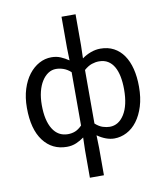

<svg xmlns="http://www.w3.org/2000/svg" viewBox="-97 -792 928 1077"><g transform="rotate(-10 367.0 -253.5)"><path d="M327 205V49L329 -24Q309 -9 284.5 1.5Q260 12 231 12Q147 12 97 -54Q47 -120 47 -242Q47 -301 62 -348.5Q77 -396 102.5 -429Q128 -462 161 -480Q194 -498 231 -498Q260 -498 283.5 -488Q307 -478 329 -463L327 -535V-712H407V-535L405 -461Q428 -478 455.5 -488Q483 -498 510 -498Q553 -498 586 -480.5Q619 -463 641.5 -430.5Q664 -398 675.5 -352.5Q687 -307 687 -250Q687 -188 672 -139.5Q657 -91 631.5 -57Q606 -23 572 -5.5Q538 12 501 12Q478 12 453.5 3Q429 -6 405 -23L407 49V205ZM249 -57Q271 -57 290 -64.5Q309 -72 329 -92V-396Q309 -414 287.5 -421.5Q266 -429 245 -429Q221 -429 200.5 -415.5Q180 -402 164.5 -377.5Q149 -353 140.5 -319Q132 -285 132 -243Q132 -155 162.5 -106Q193 -57 249 -57ZM487 -57Q538 -57 570 -108Q602 -159 602 -250Q602 -290 595.5 -323Q589 -356 575.5 -379.5Q562 -403 541 -416Q520 -429 490 -429Q470 -429 449 -422Q428 -415 405 -395V-90Q427 -70 448.5 -63.5Q470 -57 487 -57Z"/></g></svg>

Font: Pinyin1712
Style: Regular
Weight: 400
Version: Version 1